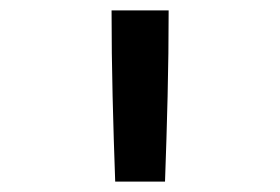

<svg xmlns="http://www.w3.org/2000/svg" viewBox="-20 -792 540 370"><path d="M202 -442Q199 -524 197 -606.5Q195 -689 195 -772H305Q305 -689 303 -606.5Q301 -524 298 -442Z"/></svg>

Font: Iosevka Curly Semibold
Style: Regular
Weight: 600
Monospace: yes
Designer: Belleve Invis
Foundry: Belleve Invis
Version: Version 22.1.2; ttfautohint (v1.8.4)